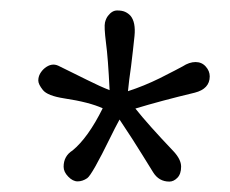

<svg xmlns="http://www.w3.org/2000/svg" viewBox="-20 -874 440 367"><path d="M176.3 -667Q150.9 -678.7 102.5 -686Q70.8 -690.9 62 -701.9Q53.2 -712.9 53.2 -720Q53.2 -727.1 56.6 -733.2Q60.1 -739.3 65.4 -743.7Q78.6 -754.4 91.6 -748.3Q104.5 -742.2 118.4 -735.1Q132.3 -728 146.5 -721.2Q171.9 -708.5 189.5 -701.7Q186.5 -763.7 182.6 -792Q178.7 -823.2 180.7 -831.1Q182.6 -838.9 186.5 -843.8Q194.3 -854 203.9 -854Q213.4 -854 219.2 -851.3Q225.1 -848.6 229.5 -843.8Q239.7 -831.5 237.1 -805.2Q234.4 -778.8 230.5 -747.1Q226.6 -720.7 224.6 -699.7Q254.9 -709.5 285.6 -724.6Q321.3 -742.7 329.1 -747.1Q341.8 -755.4 353.8 -755.4Q365.7 -755.4 373.3 -746.8Q380.9 -738.3 380.9 -728Q380.9 -704.1 352.1 -696.8Q287.1 -681.2 238.8 -666.5Q263.2 -635.7 311.5 -585Q326.2 -569.3 326.2 -555.4Q326.2 -541.5 319.1 -534.2Q312 -526.9 303.7 -526.9Q283.7 -526.9 272.7 -544.7Q261.7 -562.5 252 -578.1Q242.2 -593.8 232.9 -608.4Q218.3 -630.9 208.5 -645.5Q199.7 -629.4 190.9 -611.3Q155.8 -539.6 146.7 -533.4Q137.7 -527.3 128.4 -527.3Q119.1 -527.3 110.4 -536.4Q101.6 -545.4 101.6 -555.2Q101.6 -575.7 118.7 -586.4Q148.4 -610.8 176.3 -667Z"/></svg>

Font: Pompiere
Style: Regular
Weight: 400
Designer: Karolina Lach
Foundry: Sorkin Type Co.
Version: Version 1.002